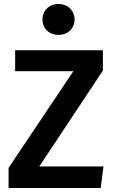

<svg xmlns="http://www.w3.org/2000/svg" viewBox="-20 -943 574 963"><path d="M273 -923C226 -923 193 -889 193 -845C193 -801 226 -768 273 -768C321 -768 354 -801 354 -845C354 -889 321 -923 273 -923ZM56 -691V-586H348L23 -101V0H485L499 -108H177L496 -589V-691Z"/></svg>

Font: Fira Sans Medium
Style: Regular
Weight: 500
Designer: Carrois Corporate & Edenspiekermann AG
Foundry: Carrois Corporate GbR & Edenspiekermann AG
Version: Version 4.203